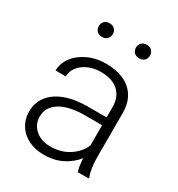

<svg xmlns="http://www.w3.org/2000/svg" viewBox="-174 -833 884 955"><g transform="rotate(30 268.0 -356.0)"><path d="M49.3 0ZM472.7 -6.3V0H410.2Q400.9 -25.9 398.4 -73.7Q369.6 -36.6 324 -13.4Q278.3 9.8 219.7 9.8Q168.9 9.8 130.4 -9.5Q91.8 -28.8 70.6 -63Q49.3 -97.2 49.3 -140.1Q49.3 -191.4 78.4 -229.2Q107.4 -267.1 161.9 -287.4Q216.3 -307.6 290 -307.6H397.9V-367.2Q397.9 -424.3 362.5 -456.8Q327.1 -489.3 261.7 -489.3Q221.7 -489.3 189.2 -474.9Q156.7 -460.4 138.4 -436Q120.1 -411.6 120.1 -382.3L61.5 -382.8Q61.5 -422.4 87.4 -458.3Q113.3 -494.1 159.7 -516.1Q206.1 -538.1 264.2 -538.1Q321.3 -538.1 364.7 -518.8Q408.2 -499.5 432.4 -460.9Q456.5 -422.4 456.5 -366.2V-110.8Q456.5 -81.5 460.7 -52.7Q464.8 -23.9 472.7 -6.3ZM397.9 -146V-262.7H297.9Q238.3 -262.7 195.6 -248.5Q152.8 -234.4 130.1 -208Q107.4 -181.6 107.4 -145Q107.4 -116.2 122.1 -92.8Q136.7 -69.3 163.6 -55.7Q190.4 -42 226.1 -42Q287.1 -42 332.5 -71Q377.9 -100.1 397.9 -146ZM217.8 -681.6Q217.8 -665 206.8 -653.8Q195.8 -642.6 177.2 -642.6Q158.7 -642.6 147.9 -653.6Q137.2 -664.6 137.2 -681.6Q137.2 -698.7 147.9 -709.7Q158.7 -720.7 177.2 -720.7Q195.8 -720.7 206.8 -709.7Q217.8 -698.7 217.8 -681.6ZM431.2 -681.2Q431.2 -664.1 420.2 -653.3Q409.2 -642.6 390.6 -642.6Q372.6 -642.6 361.6 -653.6Q350.6 -664.6 350.6 -681.2Q350.6 -698.2 361.6 -709.5Q372.6 -720.7 390.6 -720.7Q409.2 -720.7 420.2 -709.5Q431.2 -698.2 431.2 -681.2Z"/></g></svg>

Font: Heebo Light
Style: Regular
Weight: 300
Designer: Oded Ezer
Foundry: Meir Sadan
Version: Version 2.001; ttfautohint (v1.5.14-ce02) -l 8 -r 50 -G 200 